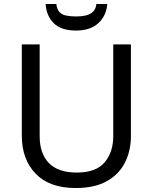

<svg xmlns="http://www.w3.org/2000/svg" viewBox="-20 -938 771 968"><path d="M640 -252Q640 -178 610 -118.5Q580 -59 518.5 -24.5Q457 10 362 10Q229 10 159.5 -62.5Q90 -135 90 -254V-714H180V-251Q180 -164 226.5 -116Q273 -68 367 -68Q464 -68 507.5 -119.5Q551 -171 551 -252V-714H640ZM521 -918Q516 -858 475.5 -821Q435 -784 363 -784Q289 -784 251.5 -820.5Q214 -857 210 -918H264Q267 -891 279.5 -877.5Q292 -864 313.5 -859.5Q335 -855 365 -855Q391 -855 412.5 -860Q434 -865 448.5 -878.5Q463 -892 466 -918Z"/></svg>

Font: Noto Naskh Arabic
Style: Regular
Weight: 400
Designer: Monotype Design Team, David Williams, Mohamad Dakak and Nizar Qandah
Foundry: Monotype Imaging Inc.
Version: Version 2.013